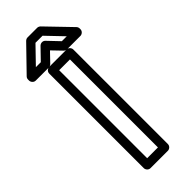

<svg xmlns="http://www.w3.org/2000/svg" viewBox="-305 -961 1020 1020"><g transform="rotate(-45 204.5 -451.5)"><path d="M244 -25H163V-686H244ZM269 25C280 25 294 15 294 0V-711C294 -722 284 -736 269 -736H138C127 -736 113 -726 113 -711V0C113 11 123 25 138 25ZM319 -785H282L222 -848C213 -858 196 -859 185 -848L124 -785H87L177 -878H230ZM397 -766C397 -771 395 -778 390 -783L258 -920C254 -924 247 -928 240 -928H167C161 -928 154 -925 149 -920L18 -785C14 -781 11 -775 11 -768V-760C11 -749 21 -735 36 -735H135C141 -735 148 -738 153 -743L203 -795L253 -743C257 -739 264 -735 271 -735H372C383 -735 397 -745 397 -760Z"/></g></svg>

Font: Asimov
Style: NarOu
Weight: 500
Designer: Google
Version: Version 2.000980; 2014